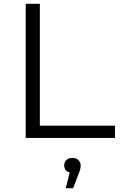

<svg xmlns="http://www.w3.org/2000/svg" viewBox="-20 -720 629 1002"><path d="M114 -700H188V-64H580V0H114ZM401 143Q401 163 390 188L362 262H323L344 180Q330 177 322.5 167Q315 157 315 143Q315 126 327 115Q339 104 358 104Q377 104 389 115.5Q401 127 401 143Z"/></svg>

Font: APTA Sans Regular
Style: Regular
Weight: 400
Version: Version 7.200